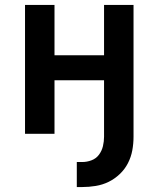

<svg xmlns="http://www.w3.org/2000/svg" viewBox="-20 -540 640 775"><path d="M290 215V114H312Q331 114 349.5 107Q368 100 379.5 84.5Q391 69 395.5 50Q400 31 400 12V-216H200V0H81V-520H200V-317H400V-520H519V12Q519 40 514 67Q509 94 496.5 118.5Q484 143 463.5 162.5Q443 182 418.5 194Q394 206 366.5 210.5Q339 215 312 215Z"/></svg>

Font: Iosevka Extended
Style: Bold
Weight: 700
Width: 7
Monospace: yes
Designer: Belleve Invis
Foundry: Belleve Invis
Version: Version 32.5.0; ttfautohint (v1.8.4)